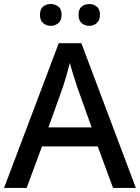

<svg xmlns="http://www.w3.org/2000/svg" viewBox="-20 -1024 694 951"><path d="M540 -93 464 -299H188L112 -93H0L271 -810H383L653 -93ZM362 -594Q359 -605 351.5 -627Q344 -649 337 -673Q330 -697 326 -712Q318 -681 308 -646Q298 -611 292 -594L220 -393H434ZM178 -950Q178 -979 193.5 -991.5Q209 -1004 231 -1004Q253 -1004 269 -991.5Q285 -979 285 -950Q285 -923 269 -909.5Q253 -896 231 -896Q209 -896 193.5 -909.5Q178 -923 178 -950ZM369 -950Q369 -979 384.5 -991.5Q400 -1004 422 -1004Q443 -1004 459 -991.5Q475 -979 475 -950Q475 -923 459 -909.5Q443 -896 422 -896Q400 -896 384.5 -909.5Q369 -923 369 -950Z"/></svg>

Font: Noto Sans Kannada UI Medium
Style: Regular
Weight: 500
Designer: Jelle Bosma - Monotype Design Team
Foundry: Monotype Imaging Inc.
Version: Version 2.005; ttfautohint (v1.8.4.7-5d5b)